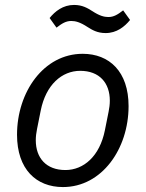

<svg xmlns="http://www.w3.org/2000/svg" viewBox="-20 -746 590 778"><path d="M408 -612C453 -612 485 -638 507 -665L479 -704C457 -687 441 -677 419 -677C402 -677 383 -682 354 -701C335 -713 314 -726 280 -726C235 -726 203 -700 181 -673L209 -634C231 -651 247 -661 269 -661C286 -661 305 -656 334 -637C353 -625 374 -612 408 -612ZM235 12C393 12 501 -143 501 -316C501 -456 423 -528 315 -528C157 -528 49 -373 49 -200C49 -60 127 12 235 12ZM245 -57C167 -57 125 -106 125 -178C125 -193 127 -208 130 -223L145 -298C166 -403 231 -459 305 -459C383 -459 425 -410 425 -338C425 -323 423 -308 420 -293L405 -218C384 -113 319 -57 245 -57Z"/></svg>

Font: Braiins Sans
Style: Italic
Weight: 400
Italic angle: -11.31°
Designer: Mike Abbink, Paul van der Laan, Pieter van Rosmalen, Jiri Chlebus, Lubos Buracinsky
Foundry: Bold Monday, Sudetype
Version: Version 1.000;hotconv 1.0.109;makeotfexe 2.5.65596